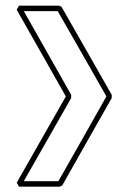

<svg xmlns="http://www.w3.org/2000/svg" viewBox="-20 -660 462 689"><path d="M194.3 9.8H47.9Q45.9 5.9 44.2 2.4Q42.5 -1 40 -4.4Q84.5 -82.5 128.2 -159.4Q171.9 -236.3 216.3 -314Q171.9 -392.1 128.2 -469.5Q84.5 -546.9 40 -625Q42.5 -628.9 44.2 -632.3Q45.9 -635.7 47.9 -639.6H191.9Q194.3 -638.7 196.3 -637.7Q198.2 -636.7 200.7 -635.7Q246.1 -556.6 290.8 -478Q335.4 -399.4 380.9 -319.8V-308.1Q335.9 -229 291.7 -150.9Q247.6 -72.8 203.1 5.9ZM235.4 -308.1Q192.4 -232.9 150.4 -158.9Q108.4 -85 65.4 -9.8H189.5Q232.9 -86.4 275.9 -161.9Q318.8 -237.3 361.8 -314Q317.9 -391.1 274.7 -467Q231.4 -543 187 -620.1H65.4L235.4 -319.8Z"/></svg>

Font: Preussische VI 9 Linie
Style: Regular
Weight: 400
Designer: Peter Wiegel
Foundry: Peter Wiegel
Version: Version 1.000 2009 initial release